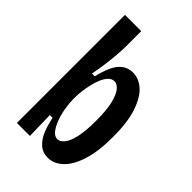

<svg xmlns="http://www.w3.org/2000/svg" viewBox="-214 -781 877 877"><g transform="rotate(45 224.5 -342.5)"><path d="M268 13Q234 13 211 -8Q188 -29 175 -62Q162 -95 155 -132H137L140 0H56V-268V-698H161V-597Q161 -575 158.5 -543Q156 -511 151 -474.5Q146 -438 139 -402H157Q166 -442 180 -473Q194 -504 216 -521Q238 -538 268 -538Q307 -538 339.5 -509Q372 -480 392 -419.5Q412 -359 412 -265Q412 -173 392.5 -111Q373 -49 340 -18Q307 13 268 13ZM239 -78Q255 -78 270.5 -96Q286 -114 295.5 -155Q305 -196 305 -263Q305 -331 295 -372Q285 -413 269.5 -431.5Q254 -450 237 -450Q221 -450 208.5 -437.5Q196 -425 187 -404.5Q178 -384 172.5 -360Q167 -336 164 -313.5Q161 -291 161 -274V-259Q161 -232 166.5 -200.5Q172 -169 182.5 -141Q193 -113 207 -95.5Q221 -78 239 -78Z"/></g></svg>

Font: Bricolage Grotesque Condensed Medium
Style: Regular
Weight: 500
Width: 3
Designer: Mathieu Triay
Foundry: Atelier Triay
Version: Version 1.000;gftools[0.9.30]